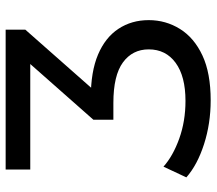

<svg xmlns="http://www.w3.org/2000/svg" viewBox="-62 -678 748 663"><g transform="rotate(-90 311.5 -346.0)"><path d="M297 8Q217 8 145.5 -15Q74 -38 31 -76L68 -155Q105 -122 165 -100.5Q225 -79 295 -79Q380 -79 426.5 -113Q473 -147 473 -206Q473 -262 428 -295Q383 -328 288 -328H230V-397L456 -653L465 -615H58V-700H541V-632L316 -377L273 -406H306Q396 -406 455 -381Q514 -356 544 -310.5Q574 -265 574 -206Q574 -147 543.5 -98Q513 -49 452 -20.5Q391 8 297 8Z"/></g></svg>

Font: MOST Montserrat Medium
Style: Regular
Weight: 500
Designer: Julieta Ulanovsky
Foundry: Julieta Ulanovsky
Version: Version 8.000;March 11, 2024;FontCreator 15.0.0.2926 64-bit